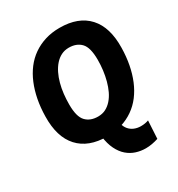

<svg xmlns="http://www.w3.org/2000/svg" viewBox="-206 -841 1079 1162"><g transform="rotate(-30 333.5 -260.5)"><path d="M473 186Q438 186 405.5 175.5Q373 165 346.5 142Q320 119 301.5 81.5Q283 44 276 -10L413 -21Q419 4 433.5 21Q448 38 469 46.5Q490 55 514 55Q545 55 568 46L561 171Q539 178 517 182Q495 186 473 186ZM306 7Q176 7 107.5 -68Q39 -143 42 -285Q43 -347 53.5 -401.5Q64 -456 83.5 -503Q103 -550 131.5 -587.5Q160 -625 198 -651.5Q236 -678 282.5 -692.5Q329 -707 384 -707Q515 -707 583.5 -632Q652 -557 649 -415Q648 -354 637.5 -299Q627 -244 607.5 -197Q588 -150 559.5 -112.5Q531 -75 493 -48.5Q455 -22 408.5 -7.5Q362 7 306 7ZM319 -125Q349 -125 372.5 -137Q396 -149 415 -170.5Q434 -192 447.5 -220.5Q461 -249 470 -282.5Q479 -316 483.5 -352Q488 -388 488 -424Q488 -510 457 -542.5Q426 -575 372 -575Q343 -575 319 -563Q295 -551 276 -529.5Q257 -508 243 -479.5Q229 -451 220 -417.5Q211 -384 207 -348Q203 -312 203 -275Q203 -190 234 -157.5Q265 -125 319 -125Z"/></g></svg>

Font: Georama ExtraCondensed Thin
Style: Bold Italic
Weight: 700
Italic angle: -9°
Version: Version 1.001